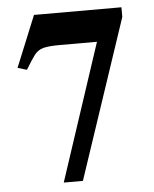

<svg xmlns="http://www.w3.org/2000/svg" viewBox="-47 -640 556 692"><g transform="rotate(-5 230.5 -293.5)"><path d="M418 -563.5 225.1 12.7H155.8L319.3 -482.4H185.1Q144.5 -482.4 124.8 -477.1Q105 -471.7 92.3 -454.8Q79.6 -438 59.1 -403.8L25.9 -413.6L101.6 -598.6H418Z"/></g></svg>

Font: Scheherazade New
Style: Bold
Weight: 700
Designer: SIL International
Foundry: SIL International
Version: Version 4.000